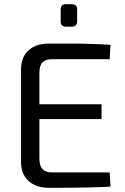

<svg xmlns="http://www.w3.org/2000/svg" viewBox="-20 -900 600 921"><path d="M214 -691Q264 -691 314.5 -691Q365 -691 414.5 -689.5Q464 -688 510 -685L506 -616H229Q198 -616 183.5 -600.5Q169 -585 169 -550V-140Q169 -105 183.5 -89Q198 -73 229 -73H506L510 -5Q464 -2 414.5 -1Q365 0 314.5 0.5Q264 1 214 1Q153 1 117.5 -31.5Q82 -64 81 -119V-571Q82 -627 117.5 -659Q153 -691 214 -691ZM99 -400H467V-329H99ZM324 -880Q350 -880 350 -855V-798Q350 -772 324 -772H297Q271 -772 271 -798V-855Q271 -880 297 -880Z"/></svg>

Font: Exo 2
Style: Regular
Weight: 400
Designer: Natanael Gama
Foundry: Natanael Gama
Version: Version 2.010